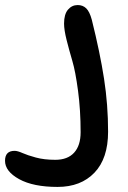

<svg xmlns="http://www.w3.org/2000/svg" viewBox="-207 -484 510 764"><path d="M22 259.8Q-74.7 259.8 -130.9 228.8Q-187 197.8 -187 155.8Q-187 116.2 -148.9 116.2Q-137.2 116.2 -117.4 125Q-97.7 133.8 -64.5 142.8Q-31.2 151.9 13.2 151.9Q62 151.9 87.9 123.5Q113.8 95.2 113.8 42Q113.8 -45.9 103.5 -122.8Q93.3 -199.7 80.8 -241.7Q68.4 -283.7 58.1 -324.5Q47.9 -365.2 47.9 -390.1Q47.9 -427.2 63.5 -445.6Q79.1 -463.9 102.1 -463.9Q122.6 -463.9 136 -450.9Q149.4 -438 158.2 -405.8Q190.9 -274.9 207 -170.9Q223.1 -66.9 223.1 40Q223.1 146.5 168.9 203.1Q114.7 259.8 22 259.8Z"/></svg>

Font: Shantell Sans Irregular
Style: Regular
Weight: 500
Designer: Stephen Nixon, Anya Danilova, Shantell Martin
Foundry: Arrow Type
Version: Version 1.006;[9816181b4]